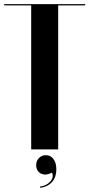

<svg xmlns="http://www.w3.org/2000/svg" viewBox="-30 -719 430 924"><path d="M379.9 -699.2V-692.9H250V0H120.1V-692.9H-9.8V-699.2ZM220.2 111.8Q200.7 121.1 188 121.1Q168.5 121.1 156.2 108.4Q144 95.7 144 76.2Q144 55.2 157.5 41.5Q170.9 27.8 190.9 27.8Q213.4 27.8 227.3 46.4Q241.2 64.9 241.2 96.2Q241.2 132.8 221.2 156Q201.2 179.2 164.1 185.1L162.1 179.2Q194.3 174.8 212.2 154.3Q230 133.8 220.2 111.8Z"/></svg>

Font: Moniqa Black Display
Style: Regular
Weight: 900
Designer: Rajesh Rajput
Foundry: Rajesh Rajput
Version: Version 1.000